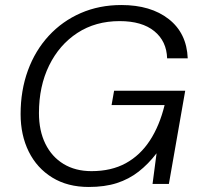

<svg xmlns="http://www.w3.org/2000/svg" viewBox="-20 -732 796 764"><path d="M333 12Q249 12 188 -25.5Q127 -63 94.5 -128.5Q62 -194 62 -278Q62 -372 91 -451.5Q120 -531 174 -589.5Q228 -648 301.5 -680Q375 -712 463 -712Q580 -712 651.5 -656Q723 -600 727 -500H645Q643 -568 594 -608Q545 -648 456 -648Q360 -648 288 -601Q216 -554 175.5 -471.5Q135 -389 135 -282Q135 -212 160.5 -160Q186 -108 233 -79.5Q280 -51 344 -51Q423 -51 480.5 -82.5Q538 -114 576.5 -173Q615 -232 635 -314H424L434 -371H717L652 0H587L603 -122Q570 -79 531.5 -49Q493 -19 445 -3.5Q397 12 333 12Z"/></svg>

Font: DM Sans 24pt Light
Style: Italic
Weight: 300
Italic angle: -10°
Designer: Colophon Foundry, Jonny Pinhorn
Foundry: Colophon Foundry
Version: Version 4.004;gftools[0.9.30]